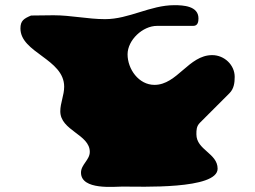

<svg xmlns="http://www.w3.org/2000/svg" viewBox="-20 -767 985 742"><path d="M293 -100C293 -31 423 -46 455 -46C522 -46 821 -34 821 -115C821 -175 739 -187 739 -248C739 -265 739 -279 753 -293L867 -407C884 -424 887 -447 887 -470C887 -516 847 -554 800 -554C709 -554 665 -439 577 -439C516 -439 473 -500 473 -557C473 -612 531 -667 587 -667H727C745 -667 747 -684 747 -696C747 -744 688 -747 654 -747C560 -747 479 -693 386 -693C319 -693 255 -708 187 -708C174 -708 113 -707 100 -707C72 -695 59 -687 59 -657C59 -563 228 -539 228 -432C228 -399 213 -369 213 -337C213 -262 327 -248 327 -180C327 -149 293 -131 293 -100Z"/></svg>

Font: CISF Camouflage Kit
Style: Ste
Weight: 400
Designer: Robert Jablonski, Jasper
Foundry: Cannot Into Space Fonts
Version: Version 1.27